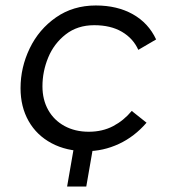

<svg xmlns="http://www.w3.org/2000/svg" viewBox="-20 -545 616 701"><path d="M55 -223Q55 -299 88.5 -368.5Q122 -438 184.5 -481.5Q247 -525 330 -525Q408 -525 465 -493Q522 -461 550 -401L485 -363Q466 -405 425 -429Q384 -453 324 -453Q263 -453 220 -419.5Q177 -386 156 -335Q135 -284 135 -230Q135 -181 156 -143.5Q177 -106 215.5 -85Q254 -64 304 -64Q354 -64 393 -84.5Q432 -105 461 -140L515 -97Q471 -46 414 -19.5Q357 7 295 7Q223 7 168.5 -22Q114 -51 84.5 -103Q55 -155 55 -223ZM254 -31H324L295 136H225Z"/></svg>

Font: Fixel Italic Variable 20240409 Display Thin
Style: Italic
Weight: 100
Italic angle: -10°
Designer: AlfaBravo + MacPaw
Foundry: Kyrylo Tkachov, Marchela Mozhyna, Serhii Makarenko, Maria Weinstein, Zakhar Kryvoshyya
Version: Version 1.211;Glyphs 3.2 (3225)